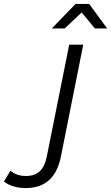

<svg xmlns="http://www.w3.org/2000/svg" viewBox="-194 -752 562 971"><path d="M-174 166 -141 111Q-111 138 -62 138Q-19 138 7 114Q33 90 43 38L156 -526H227L114 40Q82 199 -63 199Q-97 199 -125.5 190.5Q-154 182 -174 166ZM286 -608 219 -689 133 -608H68L188 -732H257L348 -608Z"/></svg>

Font: Montserrat Alternates
Style: Italic
Weight: 400
Italic angle: -11.3°
Designer: Julieta Ulanovsky
Foundry: Julieta Ulanovsky
Version: Version 7.200